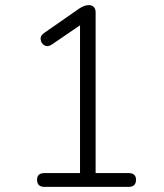

<svg xmlns="http://www.w3.org/2000/svg" viewBox="-20 -731 640 751"><path d="M154 0Q125 0 125 -28Q125 -54 154 -54H293V-632L183 -557Q167 -546 154 -553.5Q141 -561 139 -576.5Q137 -592 154 -603L292 -699Q302 -705 310.5 -708Q319 -711 328 -711Q339 -711 346.5 -704Q354 -697 354 -683V-54H483Q512 -54 512 -28Q512 0 483 0Z"/></svg>

Font: Nunito Light
Style: Regular
Weight: 300
Designer: Vernon Adams
Foundry: Vernon Adams
Version: Version 3.601; ttfautohint (v1.8.2.53-6de2)